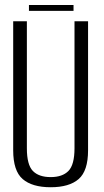

<svg xmlns="http://www.w3.org/2000/svg" viewBox="-20 -762 425 786"><path d="M187.5 4.5Q263.5 4.5 302 -29Q340.5 -62.5 340.5 -146.5V-675H285V-155Q285 -87.5 260.2 -62.2Q235.5 -37 187.5 -37Q139 -37 114.5 -62.2Q90 -87.5 90 -155V-675H34V-146.5Q34 -62.5 72.8 -29Q111.5 4.5 187.5 4.5ZM98.5 -717.5H281V-741.5H98.5Z"/></svg>

Font: Anybody Condensed Light
Style: Regular
Weight: 300
Width: 3
Designer: Tyler Finck
Foundry: Etcetera Type Company
Version: Version 1.113;gftools[0.9.25]